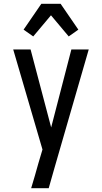

<svg xmlns="http://www.w3.org/2000/svg" viewBox="-20 -782 540 1017"><path d="M145 215Q155 182 164.5 149.5Q174 117 183 84L205 10L50 -520H142L251 -107L358 -520H450L269 106L238 215ZM156 -589 105 -625 199 -762H301L395 -625L344 -589L250 -701Z"/></svg>

Font: Iosevka Custom Medium
Style: Regular
Weight: 500
Monospace: yes
Designer: Belleve Invis
Foundry: Belleve Invis
Version: Version 32.5.0; ttfautohint (v1.8.4)